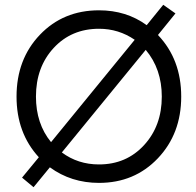

<svg xmlns="http://www.w3.org/2000/svg" viewBox="-20 -753 819 801"><path d="M120 28 72 -12 142 -97Q49 -198 49 -350Q49 -506 146.5 -608Q244 -710 393 -710Q507 -710 592 -648L661 -733L712 -697L639 -607Q736 -505 736 -350Q736 -195 638.5 -92.5Q541 10 393 10Q277 10 188 -55ZM130 -350Q130 -237 193 -160L542 -587Q475 -633 393 -633Q278 -633 204 -553Q130 -473 130 -350ZM238 -117Q305 -67 393 -67Q507 -67 581 -147.5Q655 -228 655 -350Q655 -465 588 -545Z"/></svg>

Font: Easer Grotesk Light
Style: Regular
Weight: 300
Designer: Boardeaser, Bonnie Shaver-Troup, Thomas Jockin
Foundry: Lexend
Version: Version 1.008;Glyphs 3.1.2 (3151)